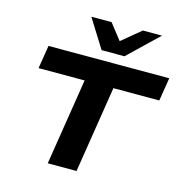

<svg xmlns="http://www.w3.org/2000/svg" viewBox="-132 -1070 1139 1192"><g transform="rotate(15 437.0 -474.5)"><path d="M282 0 370 -556H74L98 -705H874L850 -556H555L467 0ZM423 -765 308 -949H438L517 -848L639 -949H762L570 -765Z"/></g></svg>

Font: Nunito Sans 7pt Expanded ExtraBold
Style: Italic
Weight: 800
Width: 7
Italic angle: -9°
Designer: Vernon Adams
Foundry: Vernon Adams
Version: Version 3.101;gftools[0.9.27]